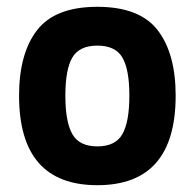

<svg xmlns="http://www.w3.org/2000/svg" viewBox="-20 -532 572 564"><path d="M496 -251Q496 12 266 12Q36 12 36 -251Q36 -375 89 -443.5Q142 -512 266 -512Q390 -512 443 -443.5Q496 -375 496 -251ZM192.5 -138Q213 -102 266 -102Q319 -102 339.5 -138Q360 -174 360 -251Q360 -328 339.5 -363Q319 -398 266 -398Q213 -398 192.5 -363Q172 -328 172 -251Q172 -174 192.5 -138Z"/></svg>

Font: TitilliumText
Style: ExtraBold
Weight: 800
Designer: Accademia di Belle Arti di Urbino and others
Foundry: Accademia di Belle Arti di Urbino and others.
Version: Version 60.001